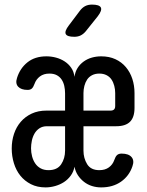

<svg xmlns="http://www.w3.org/2000/svg" viewBox="-20 -805 640 835"><path d="M263 -324V-399Q263 -416 259.5 -431.5Q256 -447 248 -459Q240 -471 227 -478Q214 -485 195 -485Q170 -485 153.5 -472.5Q137 -460 130 -440Q125 -426 118.5 -420Q112 -414 100 -414Q72 -414 59 -428Q46 -442 54 -466Q67 -508 99.5 -534Q132 -560 182 -560Q203 -560 223.5 -554.5Q244 -549 261 -538Q278 -527 289.5 -510.5Q301 -494 304 -471Q307 -493 317.5 -509.5Q328 -526 344 -537.5Q360 -549 379.5 -554.5Q399 -560 420 -560Q455 -560 482 -547.5Q509 -535 527.5 -513Q546 -491 555.5 -462Q565 -433 565 -400V-336Q565 -295 545.5 -275.5Q526 -256 485 -256H343V-150Q343 -117 359 -91Q375 -65 412 -65Q437 -65 453.5 -77Q470 -89 477 -109Q482 -124 489 -130.5Q496 -137 509 -137Q539 -137 552 -122Q565 -107 556 -82Q542 -40 506.5 -15Q471 10 420 10Q399 10 380 4Q361 -2 345.5 -14Q330 -26 319 -42.5Q308 -59 304 -80Q300 -58 287.5 -41Q275 -24 258 -13Q241 -2 220 4Q199 10 178 10Q142 10 114.5 -4Q87 -18 68.5 -41Q50 -64 40.5 -95Q31 -126 31 -159Q31 -193 41 -223Q51 -253 70.5 -275.5Q90 -298 118 -311Q146 -324 182 -324ZM263 -256H184Q165 -256 151.5 -247Q138 -238 130 -224Q122 -210 118.5 -193Q115 -176 115 -160Q115 -142 119.5 -125Q124 -108 133 -94.5Q142 -81 156.5 -73Q171 -65 191 -65Q229 -65 246 -90.5Q263 -116 263 -150ZM343 -324H461Q471 -324 476 -329Q481 -334 481 -344V-400Q481 -416 477 -431.5Q473 -447 465 -459Q457 -471 443.5 -478Q430 -485 412 -485Q394 -485 380.5 -478Q367 -471 359 -459Q351 -447 347 -431.5Q343 -416 343 -400ZM303 -645Q272 -645 266 -657Q260 -669 279 -694L328 -759Q338 -772 350.5 -778.5Q363 -785 380 -785Q412 -785 418.5 -772.5Q425 -760 405 -734L353 -669Q343 -657 331 -651Q319 -645 303 -645Z"/></svg>

Font: Maple Mono Normal
Style: Regular
Weight: 400
Monospace: yes
Designer: subframe7536
Version: Version 7.000